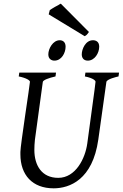

<svg xmlns="http://www.w3.org/2000/svg" viewBox="-20 -1010 668 1045"><path d="M91 -170C91 -58 156 15 272 15C359 15 484 -32 515 -250L559 -564C561 -579 615 -592 625 -594L628 -615H445L442 -594C491 -584 500 -570 500 -565C500 -563 500 -557 455 -229C444 -148 392 -42 297 -42C207 -42 167 -110 167 -194C167 -211 168 -230 170 -249L213 -564C214 -574 246 -586 282 -594L285 -615H85L82 -594C122 -586 143 -573 143 -565C143 -551 91 -219 91 -183ZM305 -791C268 -791 243 -745 243 -714C243 -687 263 -680 276 -680C315 -680 337 -722 337 -756C337 -782 321 -791 305 -791ZM486 -791C445 -791 425 -742 425 -714C425 -699 432 -680 458 -680C495 -680 520 -721 520 -756C520 -784 501 -791 486 -791ZM464 -836 311 -990C307 -988 302 -986 297 -982L280 -973C267 -966 259 -960 251 -955L245 -932L441 -813C452 -819 455 -823 464 -836Z"/></svg>

Font: Temporarium
Style: Italic
Weight: 400
Italic angle: -7°
Version: Version 1.1